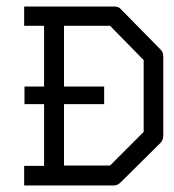

<svg xmlns="http://www.w3.org/2000/svg" viewBox="-20 -617 532 588"><path d="M115 -538H54V-597H330Q344 -597 351 -588L471 -466Q480 -457 480 -445V-201Q480 -188 471 -179L350 -59Q340 -49 329 -49H54V-109H115V-298H55V-352H115ZM176 -110H317L420 -213V-433L317 -538H176V-352H299V-298H176Z"/></svg>

Font: IBM 3270 Semi-Condensed
Style: Condensed
Weight: 400
Monospace: yes
Version: Version 2.3.1